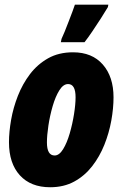

<svg xmlns="http://www.w3.org/2000/svg" viewBox="-20 -785 519 815"><path d="M192.9 9.8Q110.4 9.8 64.2 -41Q18.1 -91.8 18.1 -181.2Q18.1 -224.6 27.1 -276.1Q36.1 -327.6 55.9 -378.2Q75.7 -428.7 107.4 -470.5Q139.2 -512.2 184.3 -537.6Q229.5 -563 290 -563Q371.1 -563 416.5 -511Q461.9 -459 461.9 -372.1Q461.9 -325.2 452.4 -272.7Q442.9 -220.2 422.9 -170.2Q402.8 -120.1 371.1 -79.3Q339.4 -38.6 295.2 -14.4Q251 9.8 192.9 9.8ZM211.9 -125Q231.4 -125 247.8 -151.6Q264.2 -178.2 275.9 -218.5Q287.6 -258.8 294.2 -300.5Q300.8 -342.3 300.8 -372.1Q300.8 -428.2 269 -428.2Q248.5 -428.2 231.9 -401.6Q215.3 -375 203.6 -334.7Q191.9 -294.4 185.5 -252.4Q179.2 -210.4 179.2 -180.2Q179.2 -125 211.9 -125ZM238.3 -606 241.2 -620.1Q246.1 -629.9 254.2 -649.9Q262.2 -669.9 271.2 -693.1Q280.3 -716.3 287.6 -736.1Q294.9 -755.9 297.9 -765.1H439.9L438 -754.9Q425.8 -734.4 408 -706.5Q390.1 -678.7 371.8 -651.6Q353.5 -624.5 338.9 -606Z"/></svg>

Font: Open Sans Condensed ExtraBold
Style: Italic
Weight: 800
Width: 3
Italic angle: -12°
Designer: Monotype Design Team
Foundry: Monotype Imaging Inc.
Version: Version 3.003; ttfautohint (v1.8.4)